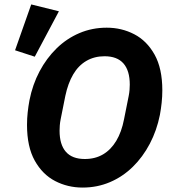

<svg xmlns="http://www.w3.org/2000/svg" viewBox="-20 -835 780 867"><path d="M353 12Q286 12 229 -17.5Q172 -47 137 -109.5Q102 -172 102 -271Q102 -300 105 -327.5Q108 -355 113 -382Q127 -453 158.5 -512.5Q190 -572 235.5 -616.5Q281 -661 338.5 -685.5Q396 -710 462 -710Q529 -710 586 -680.5Q643 -651 678 -588.5Q713 -526 713 -427Q713 -399 710 -371Q707 -343 702 -316Q688 -246 656.5 -186Q625 -126 579.5 -81.5Q534 -37 476.5 -12.5Q419 12 353 12ZM363 -117Q410 -117 445.5 -138Q481 -159 505 -199Q529 -239 540 -296L561 -401Q564 -416 565 -429.5Q566 -443 566 -453Q566 -516 537.5 -548.5Q509 -581 452 -581Q406 -581 370 -560Q334 -539 310.5 -499Q287 -459 275 -402L254 -297Q251 -282 250 -269Q249 -256 249 -245Q249 -182 277.5 -149.5Q306 -117 363 -117ZM246 -784 137 -579 48 -608 121 -815Z"/></svg>

Font: IBM Plex Sans
Style: Italic
Weight: 400
Italic angle: -11.31°
Designer: Mike Abbink, Paul van der Laan, Pieter van Rosmalen
Foundry: Bold Monday
Version: Version 3.201